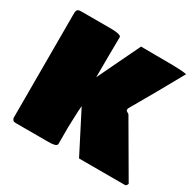

<svg xmlns="http://www.w3.org/2000/svg" viewBox="-161 -922 1145 1121"><g transform="rotate(30 411.5 -362.0)"><path d="M78.1 15.6H293C323.2 15.6 348.6 12.7 351.6 -2V-117.2C354.5 -167 353.5 -215.8 358.4 -262.7L498 9.8H811.5C817.4 4.9 822.8 -2.4 822.8 -7.3L618.5 -358.2L598.6 -371.1V-384.8C663.7 -497.1 727.9 -610.3 791 -724.6C792 -724.6 793 -725.6 793 -726.6C793 -737.3 628.9 -736.3 585.9 -736.3L484.9 -737L347.7 -451.2C347.7 -542 348.6 -630.9 349.6 -721.7V-722.7C349.6 -736.3 309.6 -740.2 279.3 -740.2H79.1C48.8 -740.2 48.8 -725.6 48.8 -697.3V-2.9C54.7 10.4 56.1 15.6 78.1 15.6Z"/></g></svg>

Font: Bowlby One SC
Style: Regular
Weight: 400
Width: 1
Version: Version 1.2